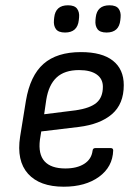

<svg xmlns="http://www.w3.org/2000/svg" viewBox="-20 -695 519 726"><path d="M221 11Q130 11 86 -38Q42 -87 56 -178L78 -314Q94 -409 144.5 -453.5Q195 -498 286 -498Q366 -498 407 -465.5Q448 -433 448 -373Q448 -302 403.5 -263.5Q359 -225 278 -215L136 -198L131 -167Q124 -112 148.5 -85Q173 -58 227 -58Q271 -58 298.5 -75.5Q326 -93 330 -125Q331 -135 340 -135H399Q408 -135 408 -126Q406 -64 354.5 -26.5Q303 11 221 11ZM147 -263 267 -278Q321 -286 345 -306.5Q369 -327 369 -367Q369 -397 345.5 -413.5Q322 -430 279 -430Q224 -430 194 -402Q164 -374 155 -318ZM383 -572Q358 -572 348.5 -585Q339 -598 341 -619L342 -629Q347 -675 394 -675Q419 -675 428.5 -662Q438 -649 436 -629L435 -619Q430 -572 383 -572ZM226 -572Q201 -572 191.5 -585Q182 -598 184 -619L185 -629Q190 -675 237 -675Q262 -675 271.5 -662Q281 -649 279 -629L278 -619Q273 -572 226 -572Z"/></svg>

Font: Sofia Sans Semi Condensed
Style: Italic
Weight: 400
Italic angle: -9°
Designer: Botio Nikoltchev, Ani Petrova
Foundry: lettersoup
Version: Version 4.101